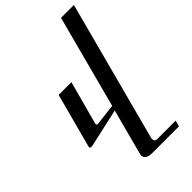

<svg xmlns="http://www.w3.org/2000/svg" viewBox="-269 -718 1090 1090"><g transform="rotate(-45 276.5 -172.5)"><path d="M553.2 -627.4 329.6 215.8Q328.6 221.2 328.6 224.6Q328.6 234.4 333.5 240Q338.4 245.6 349.6 245.6H497.6L487.3 281.7H272Q244.1 281.7 230 270.5Q219.2 261.7 218.8 246.6Q218.8 240.7 220.7 234.9L293.5 -39.6L65.4 11.2Q58.1 12.7 53.7 12.7Q43.5 12.7 43.5 3.9Q43 -1 45.4 -7.3L130.9 -327.6H233.4L163.1 -67.4Q162.1 -63 162.1 -61.5Q162.6 -51.8 175.3 -53.7L301.8 -68.8L449.7 -627.4Z"/></g></svg>

Font: Arian Grqi
Style: Regular
Weight: 400
Designer: Ruben Hakobyan (Tarumian)
Foundry: Ruben Hakobyan (Tarumian)
Version: Version 1.003